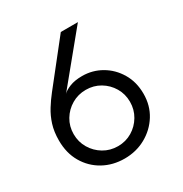

<svg xmlns="http://www.w3.org/2000/svg" viewBox="-159 -780 866 911"><g transform="rotate(-30 274.5 -324.0)"><path d="M283.6 -428.6Q340.1 -428.6 388 -400.9Q435.9 -373.2 465.2 -323.9Q494.6 -274.6 494.6 -210.1Q494.6 -146 463.4 -95.9Q432.1 -45.8 379.8 -16.9Q327.4 12 264.4 12Q199.9 12 148.2 -16.7Q96.5 -45.4 66.1 -97.3Q35.8 -149.1 35.8 -218.1Q35.8 -266.2 47.8 -304Q59.8 -341.7 79.5 -373.2Q99.1 -404.8 121.4 -432.9L301.1 -660H394.7L175.7 -393.2Q187.3 -406.1 215.3 -417.4Q243.3 -428.6 283.6 -428.6ZM266.1 -54.7Q308.7 -54.7 343.6 -75.6Q378.4 -96.5 399.1 -131.6Q419.9 -166.7 419.9 -209.4Q419.9 -252 399.1 -286.9Q378.4 -321.7 343.6 -342.4Q308.7 -363.1 266.1 -363.1Q223.4 -363.1 188.3 -342.4Q153.2 -321.7 132.3 -286.9Q111.4 -252 111.4 -209.4Q111.4 -166.7 132.3 -131.6Q153.2 -96.5 188.3 -75.6Q223.4 -54.7 266.1 -54.7Z"/></g></svg>

Font: League Spartan Extralight
Style: Regular
Weight: 200
Foundry: The League of Moveable Type
Version: Version 2.300; ttfautohint (v1.8.3)